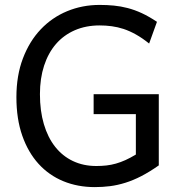

<svg xmlns="http://www.w3.org/2000/svg" viewBox="-20 -745 733 777"><path d="M622.6 -75.7Q585 -49.3 551.8 -32.2Q518.6 -15.1 487.3 -5.4Q456.1 4.4 425.8 8.3Q395.5 12.2 363.8 12.2Q294.4 12.2 236.3 -11.7Q178.2 -35.6 136 -82Q93.8 -128.4 70.1 -196Q46.4 -263.7 46.4 -351.6Q46.4 -439.5 72.8 -508.8Q99.1 -578.1 144.8 -626.2Q190.4 -674.3 251.7 -699.7Q313 -725.1 383.3 -725.1Q413.1 -725.1 440.9 -722.4Q468.8 -719.7 496.8 -712.4Q524.9 -705.1 554 -691.7Q583 -678.2 615.2 -656.7L583.5 -568.8Q556.2 -590.8 530.5 -605.2Q504.9 -619.6 480.5 -627.7Q456.1 -635.7 431.9 -638.9Q407.7 -642.1 383.3 -642.1Q327.6 -642.1 282.7 -622.6Q237.8 -603 206.5 -566.9Q175.3 -530.8 158.4 -479.2Q141.6 -427.7 141.6 -363.8Q141.6 -296.4 157.5 -242.7Q173.3 -189 203.1 -151.1Q232.9 -113.3 275.1 -93.3Q317.4 -73.2 369.6 -73.2Q391.6 -73.2 410.9 -75.4Q430.2 -77.6 449.2 -83Q468.3 -88.4 487.8 -97.2Q507.3 -106 529.8 -119.6V-283.2H358.9V-363.8H622.6Z"/></svg>

Font: Andika New Basic
Style: Regular
Weight: 400
Designer: Victor Gaultney, Annie Olsen, Julie Remington, Don Collingsworth, Eric Hays
Foundry: SIL International
Version: Version 5.500; ttfautohint (v1.8.3)